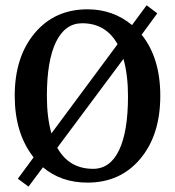

<svg xmlns="http://www.w3.org/2000/svg" viewBox="-20 -677 656 720"><path d="M308.1 -642.1Q403.8 -642.1 475.1 -583L529.8 -657.2L569.8 -627L511.2 -546.9Q581.1 -459.5 581.1 -317.9Q581.1 -170.9 506.1 -81.5Q431.2 7.8 308.1 7.8Q209 7.8 141.1 -49.8L86.9 22.9L46.9 -6.8L106 -86.9Q35.2 -176.8 35.2 -317.9Q35.2 -463.4 110.1 -552.7Q185.1 -642.1 308.1 -642.1ZM288.1 -589.8Q224.1 -589.8 189.9 -519.5Q155.8 -449.2 155.8 -316.9Q155.8 -236.3 172.9 -176.8L420.9 -511.2Q377 -589.8 288.1 -589.8ZM442.9 -456.1 194.8 -123Q238.8 -43.9 329.1 -43.9Q393.1 -43.9 426.5 -113.8Q460 -183.6 460 -315.9Q460 -396.5 442.9 -456.1Z"/></svg>

Font: Resagokr
Style: Bold
Weight: 600
Designer: gluk
Foundry: gluk
Version: Version 0.95